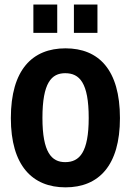

<svg xmlns="http://www.w3.org/2000/svg" viewBox="-20 -804 570 837"><path d="M125.5 -660.6H229.5V-784.2H125.5ZM302.2 -660.6H404.8V-784.2H302.2ZM265.6 12.7C410.2 12.7 502.9 -82 502.9 -289.1C502.9 -500 410.2 -593.3 265.6 -593.3C121.1 -593.3 27.3 -500 27.3 -289.1C27.3 -82 121.1 12.7 265.6 12.7ZM264.2 -97.2C204.6 -97.2 165 -140.1 165 -290C165 -443.4 204.6 -484.9 264.2 -484.9C326.7 -484.9 366.7 -443.4 366.7 -290C366.7 -140.1 326.7 -97.2 264.2 -97.2Z"/></svg>

Font: Decalotype SemiBold
Style: Regular
Weight: 600
Designer: Alfredo Marco Pradil
Foundry: Alfredo Marco Pradil
Version: Version 1.0